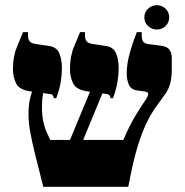

<svg xmlns="http://www.w3.org/2000/svg" viewBox="-20 -721 713 741"><path d="M147 0Q128 -75 115.5 -125.5Q103 -176 96.5 -212.5Q90 -249 90 -281Q90 -325 100 -356Q110 -387 122 -421L160 -407Q157 -401 153 -388.5Q149 -376 145.5 -356.5Q142 -337 142 -309Q142 -274 147.5 -250Q153 -226 160.5 -210Q168 -194 174 -181H456Q467 -207 479 -231Q491 -255 503.5 -276Q516 -297 526 -312L541 -334Q552 -351 552 -358.5Q552 -366 538 -368L509 -372Q484 -376 476.5 -396Q469 -416 469 -436Q469 -468 477 -501Q485 -534 494.5 -560.5Q504 -587 508 -597H527V-585Q527 -569 532 -561Q537 -553 552 -551L598 -545Q624 -542 633.5 -530Q643 -518 643 -495V-450Q643 -430 640 -413Q637 -396 631.5 -383Q626 -370 619 -360L585 -313Q563 -283 545 -245Q527 -207 512 -158.5Q497 -110 484 -45L475 0ZM222 -113 351 -424 398 -416 273 -113ZM188 -342Q186 -350 183 -354Q180 -358 166 -359L100 -368Q54 -374 42 -399.5Q30 -425 30 -453Q30 -503 45 -539Q60 -575 69 -597H88V-584Q88 -571 93.5 -562.5Q99 -554 119 -551L167 -544Q199 -540 209 -515Q219 -490 219 -458Q219 -434 214.5 -405.5Q210 -377 197 -342ZM407 -342Q405 -350 402 -354Q399 -358 385 -359L320 -368Q274 -374 262 -399.5Q250 -425 250 -453Q250 -503 265 -539Q280 -575 289 -597H308V-584Q308 -571 313.5 -562.5Q319 -554 339 -551L386 -544Q418 -540 428 -515Q438 -490 438 -458Q438 -434 433.5 -405.5Q429 -377 416 -342ZM585 -607Q566 -607 551.5 -620.5Q537 -634 537 -654Q537 -674 551.5 -687.5Q566 -701 585 -701Q605 -701 619 -687.5Q633 -674 633 -654Q633 -634 619 -620.5Q605 -607 585 -607Z"/></svg>

Font: Frank Ruhl Libre Black
Style: Regular
Weight: 900
Designer: Yanek Iontef
Foundry: Fontef
Version: Version 6.004